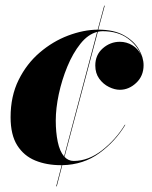

<svg xmlns="http://www.w3.org/2000/svg" viewBox="-20 -575 540 680"><path d="M351 -555 328 -470Q383.5 -470 419 -450Q454.5 -430 471.5 -401Q488.5 -372 488.5 -344Q488.5 -306 462.5 -281.5Q436.5 -257 404.5 -257Q386 -257 365.8 -267Q345.5 -277 331.5 -296.2Q317.5 -315.5 317.5 -343Q317.5 -380.5 344 -403.8Q370.5 -427 404.5 -427Q428 -427 448.5 -414.8Q469 -402.5 479 -381Q466.5 -414 432 -439.2Q397.5 -464.5 343.5 -464.5Q335 -464.5 326.5 -462.5L208.5 -19.5Q222 -5 241 -5Q293 -5 341.5 -42.8Q390 -80.5 422 -133H424Q388.5 -74 332 -32.8Q275.5 8.5 200.5 10L181 85H179L198.5 10Q197 10 195.5 10Q145 10 104.8 -6.5Q64.5 -23 41 -60.2Q17.5 -97.5 17.5 -160Q17.5 -234.5 46 -292Q74.5 -349.5 120.8 -389Q167 -428.5 221.2 -449Q275.5 -469.5 326 -470L349 -555ZM177.5 -148Q177.5 -106.5 184.5 -72.8Q191.5 -39 207 -21L324 -462Q291.5 -453.5 264.8 -420Q238 -386.5 218.5 -339.2Q199 -292 188.2 -241.5Q177.5 -191 177.5 -148Z"/></svg>

Font: Bodoni* 96
Style: Bold Italic
Weight: 700
Italic angle: -13°
Version: Version 2.2